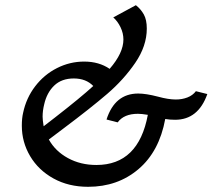

<svg xmlns="http://www.w3.org/2000/svg" viewBox="-20 -712 818 739"><path d="M778 -350Q743 -251 654 -251Q633 -251 616 -254Q593 -129 513 -61Q433 7 319 7Q244 7 186 -25Q128 -57 96 -111Q64 -165 64 -228Q64 -257 69 -278Q81 -335 115.5 -380Q150 -425 199.5 -450Q249 -475 304 -475Q361 -475 402 -447Q455 -508 455 -560Q455 -584 444 -607Q433 -630 416 -645L503 -692Q522 -677 533.5 -656.5Q545 -636 545 -602Q545 -535 500.5 -470Q456 -405 392.5 -350.5Q329 -296 225 -218L168 -175Q193 -130 241.5 -103.5Q290 -77 351 -77Q513 -77 549 -270Q525 -274 511 -274Q457 -274 433 -241L390 -252Q422 -352 512 -352Q542 -352 588 -340Q628 -329 657 -329Q681 -329 701.5 -337Q722 -345 734 -361ZM144 -263Q144 -250 148 -226L192 -260Q291 -337 339 -381Q311 -410 264 -410Q217 -410 188.5 -382.5Q160 -355 150 -310Q144 -286 144 -263Z"/></svg>

Font: Ysabeau Infant Semibold
Style: Italic
Weight: 600
Italic angle: -12°
Designer: Christian Thalmann (Catharsis Fonts)
Version: Version 0.003